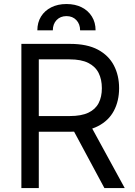

<svg xmlns="http://www.w3.org/2000/svg" viewBox="-20 -949 680 969"><path d="M87.9 0V-727.5H334Q419.4 -727.5 473.9 -698.5Q528.3 -669.4 554.7 -618.9Q581.1 -568.4 581.1 -503.9Q581.1 -439.9 554.9 -390.1Q528.8 -340.3 474.4 -312.3Q419.9 -284.2 335 -284.2H136.7V-363.3H332Q390.6 -363.3 426.3 -380.4Q461.9 -397.5 478 -429Q494.1 -460.4 494.1 -503.9Q494.1 -547.9 477.8 -580.6Q461.4 -613.3 425.8 -631.3Q390.1 -649.4 331.1 -649.4H175.8V0ZM506.8 0 331.1 -327.1H430.7L609.4 0ZM168.5 -795.9Q168.5 -835.4 187 -865.5Q205.6 -895.5 238.8 -912.1Q272 -928.7 315.4 -928.7Q359.4 -928.7 392.3 -912.1Q425.3 -895.5 443.8 -865.5Q462.4 -835.4 462.4 -795.9H384.3Q384.3 -827.6 365.2 -847.7Q346.2 -867.7 315.4 -867.7Q284.7 -867.7 265.6 -847.7Q246.6 -827.6 246.6 -795.9Z"/></svg>

Font: Inter V
Style: 
Weight: 400
Designer: Rasmus Andersson
Foundry: rsms
Version: Version 4.000;git-a3f224843